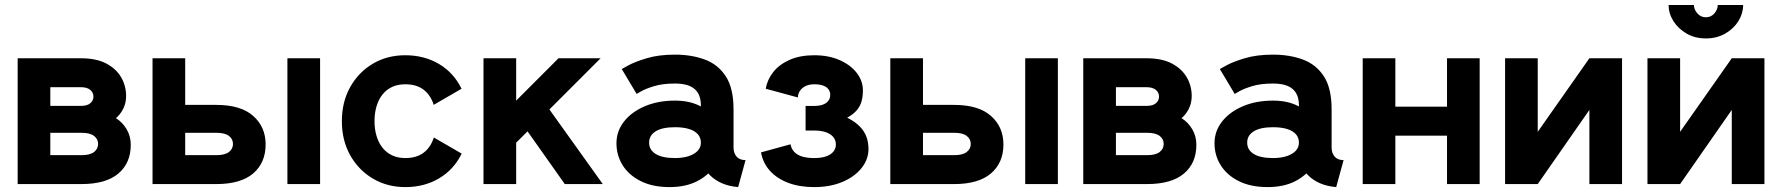

<svg xmlns="http://www.w3.org/2000/svg" viewBox="-20 -743 7193 775"><path d="M307.1 -507.8H51.3V0H308.6Q407.5 0 457.6 -42.4Q507.8 -84.7 507.8 -158.4Q507.8 -193.1 491.2 -221.3Q474.6 -249.5 448 -266.1Q466.3 -281.5 477.7 -304.6Q489 -327.6 489 -355.5Q489 -396.2 469.1 -430.8Q449.2 -465.3 409.1 -486.6Q368.9 -507.8 307.1 -507.8ZM308.6 -207Q343.5 -207 359.7 -194.3Q376 -181.6 376 -161.9Q376 -142.3 359.7 -129.5Q343.5 -116.7 308.6 -116.7H183.1V-207ZM308.6 -315.7H183.1V-391.1H305.9Q331.1 -391.1 344.1 -380.4Q357.2 -369.6 357.2 -353.3Q357.2 -337.2 344.6 -326.4Q332 -315.7 308.6 -315.7Z M853 -319.6H727.5V-507.8H595.7V0H853Q951.9 0 1002.1 -43.1Q1052.2 -86.2 1052.2 -159.9Q1052.2 -230.5 1002.1 -275Q951.9 -319.6 853 -319.6ZM853 -207Q887.9 -207 904.2 -194.3Q920.4 -181.6 920.4 -161.9Q920.4 -142.3 904.2 -129.5Q887.9 -116.7 853 -116.7H727.5V-207ZM1272 -333.3V0H1140.1V-507.8H1272Z M1491.7 -253.9Q1491.7 -286.6 1499.8 -313.8Q1507.8 -341.1 1523.6 -361.1Q1539.3 -381.1 1562.5 -392Q1585.7 -402.8 1615.7 -402.8Q1660.6 -402.8 1689.2 -381.5Q1717.8 -360.1 1730.7 -319.8L1843 -384.8Q1811.8 -449.2 1752.2 -484.6Q1692.6 -520 1615.7 -520Q1542.5 -520 1484.6 -485.6Q1426.8 -451.2 1393.3 -391.1Q1359.9 -331.1 1359.9 -253.9Q1359.9 -176.8 1393.4 -116.7Q1427 -56.6 1485 -22.2Q1543 12.2 1616.2 12.2Q1693.1 12.2 1752.7 -23.3Q1812.3 -58.8 1843.5 -123L1731.2 -188Q1718.3 -147.9 1689.7 -126.5Q1661.1 -105 1616.2 -105Q1586.2 -105 1563 -115.8Q1539.8 -126.7 1523.9 -146.7Q1508.1 -166.7 1499.9 -194.1Q1491.7 -221.4 1491.7 -253.9Z M2051.8 -294.2 2259.8 0H2413.1L2175.3 -332.5ZM2063.5 -167 2404.3 -507.8Q2392.3 -507.8 2369.1 -507.8Q2345.9 -507.8 2319.3 -507.8Q2292.7 -507.8 2269.7 -507.8Q2246.6 -507.8 2234.4 -507.8L2063.5 -336.9V-507.8H1931.6V0H2063.5Z M2683.1 12.2Q2748.5 12.2 2795.4 -12.3Q2842.3 -36.9 2867.4 -77.6Q2892.6 -118.4 2892.6 -167.2Q2892.6 -216.1 2870.4 -254.4Q2848.1 -292.7 2806 -314.8Q2763.9 -336.9 2704.6 -336.9Q2636.2 -336.9 2582.9 -314.2Q2529.5 -291.5 2498.9 -252.6Q2468.3 -213.6 2468.3 -164.8Q2468.3 -116 2493.4 -75.8Q2518.6 -35.6 2566.7 -11.7Q2614.7 12.2 2683.1 12.2ZM2809.1 -167.2Q2809.1 -147.7 2795.7 -133.8Q2782.2 -119.9 2758.7 -112.4Q2735.1 -105 2704.6 -105Q2653.3 -105 2626.7 -121.5Q2600.1 -137.9 2600.1 -167.2Q2600.1 -196.5 2626.7 -213Q2653.3 -229.5 2704.6 -229.5Q2738.8 -229.5 2762.1 -222Q2785.4 -214.6 2797.2 -200.7Q2809.1 -186.8 2809.1 -167.2ZM2940.9 -147.5V-301.8Q2940.9 -387.2 2909.4 -435.3Q2877.9 -483.4 2824.3 -502.9Q2770.8 -522.5 2704.6 -522.5Q2638.7 -522.5 2590.5 -507.9Q2542.2 -493.4 2516 -478.9Q2489.7 -464.4 2489.7 -464.4L2549.8 -363.8Q2549.8 -363.8 2567.9 -374.3Q2585.9 -384.8 2620.4 -395.3Q2654.8 -405.8 2704.3 -405.8Q2731.9 -405.8 2751.7 -400.1Q2771.5 -394.5 2784.2 -383.3Q2796.9 -372.1 2803 -355.6Q2809.1 -339.1 2809.1 -316.9V-224.1L2821.3 -214.1V-127.4L2809.1 -115.7Q2809.1 -95.7 2818.6 -74.5Q2828.1 -53.2 2846.8 -34.7Q2865.5 -16.1 2893.7 -3.5Q2921.9 9 2959.5 12.2L2989.3 -96.7Q2965.1 -96.7 2953 -111.1Q2940.9 -125.5 2940.9 -147.5Z M3266.6 -315.4Q3247.3 -315.4 3239.5 -315.4Q3231.7 -315.4 3231.7 -315.4V-216.1Q3231.7 -216.1 3240.1 -216.1Q3248.5 -216.1 3266.6 -216.1Q3295.9 -216.1 3315.3 -208.7Q3334.7 -201.4 3344.4 -188.7Q3354 -176 3354 -159.9Q3354 -144 3344.4 -131.6Q3334.7 -119.1 3315.3 -112.1Q3295.9 -105 3266.6 -105Q3237.5 -105 3217.4 -111.3Q3197.3 -117.7 3185.8 -130Q3174.3 -142.3 3170.9 -160.6L3051.8 -127.9Q3059.3 -85.4 3087.4 -54.1Q3115.5 -22.7 3161 -5.2Q3206.5 12.2 3266.6 12.2Q3331.1 12.2 3380.4 -8.7Q3429.7 -29.5 3457.6 -64.6Q3485.6 -99.6 3485.6 -141.6Q3485.6 -168 3477.5 -190.4Q3469.5 -212.9 3450.8 -232.2Q3432.1 -251.5 3399.7 -268.1Q3425.3 -282.2 3439 -298.7Q3452.6 -315.2 3457.9 -335Q3463.1 -354.7 3463.1 -377.9Q3463.1 -416.5 3438.1 -448.9Q3413.1 -481.2 3368.8 -500.6Q3324.5 -520 3266.6 -520Q3209 -520 3167.1 -501.3Q3125.2 -482.7 3101.1 -452Q3076.9 -421.4 3071 -384.8L3200.7 -349.6Q3200.7 -363.5 3208.5 -375.7Q3216.3 -387.9 3231.1 -395.4Q3245.8 -402.8 3266.6 -402.8Q3287.6 -402.8 3301.9 -397.8Q3316.2 -392.8 3323.6 -383.2Q3331.1 -373.5 3331.1 -359.9Q3331.1 -346.2 3323.6 -336.2Q3316.2 -326.2 3301.9 -320.8Q3287.6 -315.4 3266.6 -315.4Z M3831.1 -319.6H3705.6V-507.8H3573.7V0H3831.1Q3929.9 0 3980.1 -43.1Q4030.3 -86.2 4030.3 -159.9Q4030.3 -230.5 3980.1 -275Q3929.9 -319.6 3831.1 -319.6ZM3831.1 -207Q3866 -207 3882.2 -194.3Q3898.4 -181.6 3898.4 -161.9Q3898.4 -142.3 3882.2 -129.5Q3866 -116.7 3831.1 -116.7H3705.6V-207ZM4250 -333.3V0H4118.2V-507.8H4250Z M4608.4 -507.8H4352.5V0H4609.9Q4708.7 0 4758.9 -42.4Q4809.1 -84.7 4809.1 -158.4Q4809.1 -193.1 4792.5 -221.3Q4775.9 -249.5 4749.3 -266.1Q4767.6 -281.5 4778.9 -304.6Q4790.3 -327.6 4790.3 -355.5Q4790.3 -396.2 4770.4 -430.8Q4750.5 -465.3 4710.3 -486.6Q4670.2 -507.8 4608.4 -507.8ZM4609.9 -207Q4644.8 -207 4661 -194.3Q4677.2 -181.6 4677.2 -161.9Q4677.2 -142.3 4661 -129.5Q4644.8 -116.7 4609.9 -116.7H4484.4V-207ZM4609.9 -315.7H4484.4V-391.1H4607.2Q4632.3 -391.1 4645.4 -380.4Q4658.4 -369.6 4658.4 -353.3Q4658.4 -337.2 4645.9 -326.4Q4633.3 -315.7 4609.9 -315.7Z M5097.2 12.2Q5162.6 12.2 5209.5 -12.3Q5256.3 -36.9 5281.5 -77.6Q5306.6 -118.4 5306.6 -167.2Q5306.6 -216.1 5284.4 -254.4Q5262.2 -292.7 5220.1 -314.8Q5178 -336.9 5118.7 -336.9Q5050.3 -336.9 4996.9 -314.2Q4943.6 -291.5 4913 -252.6Q4882.3 -213.6 4882.3 -164.8Q4882.3 -116 4907.5 -75.8Q4932.6 -35.6 4980.7 -11.7Q5028.8 12.2 5097.2 12.2ZM5223.1 -167.2Q5223.1 -147.7 5209.7 -133.8Q5196.3 -119.9 5172.7 -112.4Q5149.2 -105 5118.7 -105Q5067.4 -105 5040.8 -121.5Q5014.2 -137.9 5014.2 -167.2Q5014.2 -196.5 5040.8 -213Q5067.4 -229.5 5118.7 -229.5Q5152.8 -229.5 5176.1 -222Q5199.5 -214.6 5211.3 -200.7Q5223.1 -186.8 5223.1 -167.2ZM5355 -147.5V-301.8Q5355 -387.2 5323.5 -435.3Q5292 -483.4 5238.4 -502.9Q5184.8 -522.5 5118.7 -522.5Q5052.7 -522.5 5004.5 -507.9Q4956.3 -493.4 4930.1 -478.9Q4903.8 -464.4 4903.8 -464.4L4963.9 -363.8Q4963.9 -363.8 4981.9 -374.3Q5000 -384.8 5034.4 -395.3Q5068.8 -405.8 5118.4 -405.8Q5146 -405.8 5165.8 -400.1Q5185.5 -394.5 5198.2 -383.3Q5210.9 -372.1 5217 -355.6Q5223.1 -339.1 5223.1 -316.9V-224.1L5235.4 -214.1V-127.4L5223.1 -115.7Q5223.1 -95.7 5232.7 -74.5Q5242.2 -53.2 5260.9 -34.7Q5279.5 -16.1 5307.7 -3.5Q5335.9 9 5373.5 12.2L5403.3 -96.7Q5379.2 -96.7 5367.1 -111.1Q5355 -125.5 5355 -147.5Z M5480.5 -507.8V0H5612.3V-195.3H5820.8V0H5952.6V-507.8H5820.8V-312.5H5612.3V-507.8Z M6395.5 -507.8H6527.3V0H6395.5V-299.3L6187 0H6055.2V-507.8H6187V-210.9Z M6970.2 -507.8H7102.1V0H6970.2V-299.3L6761.7 0H6629.9V-507.8H6761.7V-210.9ZM6865.7 -587.9Q6909.7 -587.9 6943.7 -607.4Q6977.8 -627 6996.9 -657.7Q7016.1 -688.5 7016.1 -722.7H6913.6Q6913.6 -705.3 6900.4 -689.3Q6887.2 -673.3 6865.7 -673.3Q6844.7 -673.3 6831.1 -689.3Q6817.4 -705.3 6817.4 -722.7H6715.3Q6715.3 -688.5 6734.7 -657.7Q6754.2 -627 6788 -607.4Q6821.8 -587.9 6865.7 -587.9Z"/></svg>

Font: Giphurs
Style: Regular
Weight: 400
Version: Version 2.010